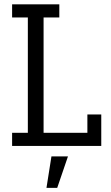

<svg xmlns="http://www.w3.org/2000/svg" viewBox="-20 -687 521 904"><path d="M259.3 -604.9H185.2V-61.7H391.4V-148.1H456.8V0H37V-61.7H111.1V-604.9H37V-666.7H259.3ZM222.2 49.4H300L249.4 197.5H198.8Z"/></svg>

Font: Slabo 27px
Style: Regular
Weight: 400
Version: Version 1.02 Build 003a